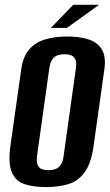

<svg xmlns="http://www.w3.org/2000/svg" viewBox="-20 -748 448 780"><path d="M166.3 12Q116.4 12 80.3 0.3Q44.1 -11.5 28.2 -47.6Q12.4 -83.8 22.4 -156.1L66.3 -466.3Q73.6 -518.8 99 -547.7Q124.4 -576.5 164.1 -588.1Q203.7 -599.7 253 -599.7Q303.2 -599.7 339.5 -588Q375.8 -576.2 393.6 -547.4Q411.3 -518.5 404 -466.3L360.5 -156.8Q350.4 -83.5 323.3 -47.3Q296.2 -11.1 256.5 0.4Q216.9 12 166.3 12ZM176.1 -56.5Q190.4 -56.5 203.4 -60.5Q216.4 -64.6 225.9 -77.2Q235.4 -89.8 238.3 -113.5L288.3 -470.8Q291.9 -495.2 285.7 -507.4Q279.5 -519.6 267.9 -523.7Q256.4 -527.8 242.5 -527.8Q228.2 -527.8 215.2 -523.7Q202.2 -519.6 193 -507.4Q183.9 -495.2 180.3 -470.8L130.3 -113.5Q127.4 -89.8 133.3 -77.2Q139.1 -64.6 150.7 -60.5Q162.2 -56.5 176.1 -56.5ZM186.5 -634.4 277.5 -728.5H382.4L251.5 -634.4Z"/></svg>

Font: Alumni Sans SC Thin
Style: Italic
Weight: 100
Italic angle: -8°
Designer: Robert E. Leuschke
Foundry: Robert E. Leuschke
Version: Version 1.016